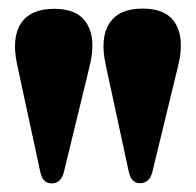

<svg xmlns="http://www.w3.org/2000/svg" viewBox="-20 -824 456 447"><path d="M306 -397.5Q285 -397.5 279.5 -425.5L226 -673.5Q212.5 -736 234.8 -770Q257 -804 312.5 -804Q368 -804 388.8 -768.8Q409.5 -733.5 395.5 -674L335 -425Q328.5 -397.5 306 -397.5ZM100 -397Q79 -397 73.5 -425L20 -673Q6.5 -735.5 28.8 -769.5Q51 -803.5 106.5 -803.5Q162 -803.5 182.8 -768.2Q203.5 -733 189.5 -673.5L129 -424.5Q122.5 -397 100 -397Z"/></svg>

Font: Fraunces 144pt Soft Black
Style: Regular
Weight: 900
Version: Version 1.000;[b76b70a41]